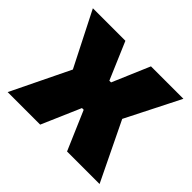

<svg xmlns="http://www.w3.org/2000/svg" viewBox="-122 -641 791 791"><g transform="rotate(45 273.0 -246.0)"><path d="M194.5 0H5L141 -280V-232.5L9 -492.5H198.5L268 -329.5H278L347.5 -492.5H536.5L405 -232.5V-280L540.5 0H351L278 -170H268Z"/></g></svg>

Font: Anek Kannada Medium ExtraBold
Style: Regular
Weight: 800
Version: Version 1.003